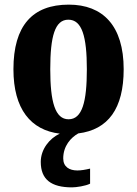

<svg xmlns="http://www.w3.org/2000/svg" viewBox="-20 -569 592 829"><path d="M291 240C309 240 350 234 369 224V159C348 164 330 167 314 167C279 167 253 151 253 115C253 61 286 25 318 7C447 -9 514 -100 514 -270C514 -458 424 -549 277 -549C120 -549 38 -458 38 -270C38 -98 113 -7 238 8C193 29 156 76 156 130C156 206 201 240 291 240ZM276 -54C218 -54 197 -129 197 -270C197 -412 217 -484 275 -484C334 -484 355 -412 355 -270C355 -129 335 -54 276 -54Z"/></svg>

Font: Noto Serif Condensed ExtraBold
Style: Regular
Weight: 800
Width: 3
Designer: Monotype Design Team
Foundry: Monotype Imaging Inc.
Version: Version 2.013